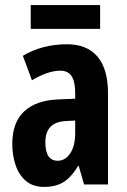

<svg xmlns="http://www.w3.org/2000/svg" viewBox="-20 -733 504 763"><path d="M246.1 -557.1Q325.7 -557.1 367.4 -508.1Q409.2 -459 409.2 -361.8V0H314L293 -73.2H290Q273.4 -45.4 254.6 -26.9Q235.8 -8.3 211.9 0.7Q188 9.8 155.8 9.8Q110.4 9.8 82.3 -14.6Q54.2 -39.1 41.5 -78.1Q28.8 -117.2 28.8 -161.1Q28.8 -246.6 76.2 -290.5Q123.5 -334.5 210.9 -337.9L278.8 -340.8V-362.8Q278.8 -407.7 264.9 -429.9Q251 -452.1 219.2 -452.1Q195.8 -452.1 168 -442.9Q140.1 -433.6 106.9 -414.1L70.8 -511.2Q107.9 -533.7 152.3 -545.4Q196.8 -557.1 246.1 -557.1ZM278.8 -253.9 242.2 -252Q200.7 -250 180.4 -228.8Q160.2 -207.5 160.2 -167Q160.2 -130.4 172.6 -112.3Q185.1 -94.2 209 -94.2Q239.7 -94.2 259.3 -124Q278.8 -153.8 278.8 -204.1ZM377.9 -712.9V-618.2H102.1V-712.9Z"/></svg>

Font: Open Sans Condensed
Style: Regular
Weight: 400
Width: 3
Designer: Monotype Design Team
Foundry: Monotype Imaging Inc.
Version: Version 3.000